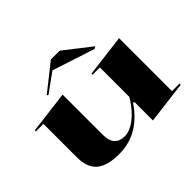

<svg xmlns="http://www.w3.org/2000/svg" viewBox="-155 -976 1239 1239"><g transform="rotate(-45 464.0 -357.0)"><path d="M306 15Q197 15 147 -28Q97 -71 97 -161V-469H28V-479L318 -515V-147Q318 -93 342 -67Q366 -41 412 -41Q446 -41 482 -61.5Q518 -82 551.5 -118Q585 -154 612 -200V-469H545V-479L833 -515V-32H902V-21L612 15V-151L603 -158Q547 -73 472.5 -29Q398 15 306 15ZM251 -577 243 -585 425 -729H505L687 -587L674 -577L382 -672Z"/></g></svg>

Font: Kalnia SemiExpanded Medium
Style: Regular
Weight: 500
Width: 6
Designer: Frida Medrano
Foundry: Frida Medrano
Version: Version 1.105